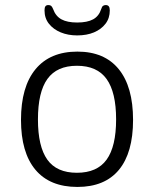

<svg xmlns="http://www.w3.org/2000/svg" viewBox="-20 -733 609 759"><path d="M286 6Q177 6 120 -62Q63 -130 63 -259Q63 -390 120.5 -459.5Q178 -529 286 -529Q393 -529 449.5 -459.5Q506 -390 506 -259Q506 -129 450 -61.5Q394 6 286 6ZM284 -50Q364 -50 401.5 -102Q439 -154 439 -261Q439 -368 401.5 -420.5Q364 -473 284 -473Q205 -473 167.5 -421Q130 -369 130 -261Q130 -154 167 -102Q204 -50 284 -50ZM285 -593Q249 -593 220 -605Q191 -617 173.5 -639Q156 -661 156 -692Q156 -703 159.5 -708Q163 -713 171 -713Q178 -713 182 -710Q186 -707 190 -697Q200 -669 223 -656.5Q246 -644 285 -644Q325 -644 348 -656.5Q371 -669 380 -697Q383 -707 387.5 -710Q392 -713 398 -713Q406 -713 410 -708Q414 -703 414 -692Q414 -661 397 -639Q380 -617 351.5 -605Q323 -593 285 -593Z"/></svg>

Font: Asap Light
Style: Regular
Weight: 300
Designer: Pablo Cosgaya
Foundry: Omnibus-Type
Version: Version 3.001